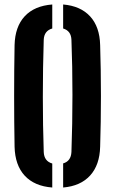

<svg xmlns="http://www.w3.org/2000/svg" viewBox="-20 -828 514 856"><path d="M45 -174Q43 -283.5 43 -400.5Q43 -517.5 45 -627Q47 -709 90.2 -755.5Q133.5 -802 213 -808V-701Q176.5 -690.5 175 -650.5Q171 -526 171 -396.8Q171 -267.5 175 -150.5Q176.5 -109.5 213 -99V8Q133.5 2 90.2 -44.8Q47 -91.5 45 -174ZM261.5 8V-99.5Q296.5 -109.5 298.5 -150.5Q303 -275.5 303 -404.8Q303 -534 298.5 -650.5Q297 -690.5 261.5 -701V-808Q339 -801.5 381.8 -755Q424.5 -708.5 426.5 -627Q430 -517 430 -399.8Q430 -282.5 426.5 -174Q424.5 -92.5 381.8 -45.5Q339 1.5 261.5 8Z"/></svg>

Font: Big Shoulders Stencil Display ExtraBold
Style: Regular
Weight: 800
Designer: Patric King
Foundry: XO Type Co
Version: Version 1.000